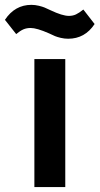

<svg xmlns="http://www.w3.org/2000/svg" viewBox="-66 -763 406 783"><path d="M211.9 -605Q196.8 -605 181.6 -608.6Q166.5 -612.3 158.4 -615.7Q150.4 -619.1 133.8 -627Q84 -648.9 59.1 -648.9Q42.5 -648.9 29.5 -643.3Q16.6 -637.7 0 -624L-45.9 -682.1Q-5.4 -743.2 62 -743.2Q77.1 -743.2 92.3 -739.5Q107.4 -735.8 115.5 -732.4Q123.5 -729 140.1 -721.2Q188.5 -698.2 214.8 -698.2Q231 -698.2 243.9 -704.3Q256.8 -710.4 273.9 -724.1L319.8 -665Q280.3 -605 211.9 -605ZM74.2 0V-522H200.2V0Z"/></svg>

Font: Anuphan SemiBold
Style: Bold
Weight: 600
Designer: Mike Abbink, Paul van der Laan, Pieter van Rosmalen, Mint Tantisuwanna
Foundry: Bold Monday; Cadson Demak
Version: Version 3.002;hotconv 1.0.109;makeotfexe 2.5.65596